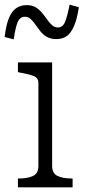

<svg xmlns="http://www.w3.org/2000/svg" viewBox="-33 -805 367 825"><path d="M209 -637Q185 -637 168.5 -646.5Q152 -656 140.5 -670.5Q129 -685 119 -699.5Q109 -714 98.5 -723.5Q88 -733 74 -733Q52 -733 42.5 -709Q33 -685 26 -636L-13 -646Q-7 -697 5 -726.5Q17 -756 36 -769.5Q55 -783 82 -783Q105 -783 120.5 -773.5Q136 -764 148 -749.5Q160 -735 170 -720.5Q180 -706 191 -696.5Q202 -687 216 -687Q237 -687 247 -712Q257 -737 266 -785L306 -774Q298 -723 285 -693Q272 -663 254 -650Q236 -637 209 -637ZM191 -537V-92Q191 -60 214 -49Q237 -38 276 -38H279V0H44V-38H47Q86 -38 109 -49Q132 -60 132 -92V-448Q132 -470 112.5 -478Q93 -486 54 -493L44 -495V-537Z"/></svg>

Font: Roboto Serif 20pt ExtraLight
Style: Regular
Weight: 250
Version: Version 1.008